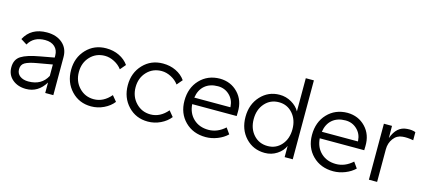

<svg xmlns="http://www.w3.org/2000/svg" viewBox="-58 -1235 3848 1739"><g transform="rotate(15 1866.0 -365.0)"><path d="M396 -350Q396 -402 363 -432.5Q330 -463 272 -463Q164 -463 118 -380L61 -416Q123 -534 271 -534Q361 -534 416.5 -486Q472 -438 472 -357V0H396V-98Q330 10 217 10Q140 10 89.5 -32.5Q39 -75 39 -146Q39 -219 92 -253Q145 -287 265 -308L396 -332ZM111 -147Q111 -106 141.5 -83.5Q172 -61 220 -61Q344 -61 396 -160V-267L254 -242Q179 -229 145 -209.5Q111 -190 111 -147Z M827 10Q715 10 641.5 -68Q568 -146 568 -263Q568 -379 641.5 -456.5Q715 -534 827 -534Q894 -534 949 -507.5Q1004 -481 1037 -434L993 -382Q966 -419 921.5 -442Q877 -465 833 -465Q750 -465 695.5 -407.5Q641 -350 641 -263Q641 -176 696.5 -117.5Q752 -59 834 -59Q924 -59 993 -140L1036 -88Q1002 -44 945.5 -17Q889 10 827 10Z M1359 10Q1247 10 1173.5 -68Q1100 -146 1100 -263Q1100 -379 1173.5 -456.5Q1247 -534 1359 -534Q1426 -534 1481 -507.5Q1536 -481 1569 -434L1525 -382Q1498 -419 1453.5 -442Q1409 -465 1365 -465Q1282 -465 1227.5 -407.5Q1173 -350 1173 -263Q1173 -176 1228.5 -117.5Q1284 -59 1366 -59Q1456 -59 1525 -140L1568 -88Q1534 -44 1477.5 -17Q1421 10 1359 10Z M1902 10Q1783 10 1707.5 -65.5Q1632 -141 1632 -259Q1632 -380 1705 -457Q1778 -534 1892 -535Q1995 -534 2062 -464Q2129 -394 2126 -285L2125 -247H1708Q1714 -162 1769 -111Q1824 -60 1909 -60Q1993 -60 2064 -124L2103 -69Q2066 -33 2011.5 -11.5Q1957 10 1902 10ZM1711 -309H2049V-316Q2045 -380 2000.5 -422Q1956 -464 1893 -464Q1817 -464 1769.5 -423.5Q1722 -383 1711 -309Z M2456 10Q2347 10 2275.5 -66.5Q2204 -143 2204 -261Q2204 -379 2275.5 -456.5Q2347 -534 2453 -534Q2513 -534 2564.5 -504Q2616 -474 2641 -429V-740H2717V0H2641V-105Q2620 -56 2569 -23Q2518 10 2456 10ZM2281 -261Q2281 -172 2332.5 -114.5Q2384 -57 2465 -57Q2543 -57 2593.5 -114.5Q2644 -172 2644 -262Q2644 -351 2593 -409Q2542 -467 2464 -467Q2384 -467 2332.5 -409Q2281 -351 2281 -261Z M3098 10Q2979 10 2903.5 -65.5Q2828 -141 2828 -259Q2828 -380 2901 -457Q2974 -534 3088 -535Q3191 -534 3258 -464Q3325 -394 3322 -285L3321 -247H2904Q2910 -162 2965 -111Q3020 -60 3105 -60Q3189 -60 3260 -124L3299 -69Q3262 -33 3207.5 -11.5Q3153 10 3098 10ZM2907 -309H3245V-316Q3241 -380 3196.5 -422Q3152 -464 3089 -464Q3013 -464 2965.5 -423.5Q2918 -383 2907 -309Z M3431 0V-525H3507L3508 -411Q3549 -528 3646 -534Q3694 -538 3726 -525V-449Q3667 -460 3624 -455Q3573 -451 3540.5 -407.5Q3508 -364 3508 -306V0Z"/></g></svg>

Font: Easer Grotesk Light
Style: Regular
Weight: 300
Designer: Boardeaser, Bonnie Shaver-Troup, Thomas Jockin
Foundry: Lexend
Version: Version 1.008;Glyphs 3.1.2 (3151)